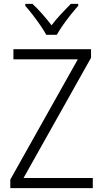

<svg xmlns="http://www.w3.org/2000/svg" viewBox="-20 -967 530 987"><path d="M457 0H33V-44L380 -662H49V-714H448V-670L101 -52H457ZM218 -788Q206 -810 187 -837.5Q168 -865 147.5 -891.5Q127 -918 110 -937V-947H147Q171 -925 197 -895.5Q223 -866 245 -837Q268 -867 293 -894Q318 -921 344 -947H382V-937Q364 -917 343 -890.5Q322 -864 303 -837Q284 -810 272 -788Z"/></svg>

Font: Noto Sans Myanmar SemiCondensed Light
Style: Regular
Weight: 300
Width: 4
Designer: Monotype Design Team
Foundry: Monotype Imaging Inc.
Version: Version 2.107; ttfautohint (v1.8.4.7-5d5b)